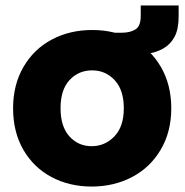

<svg xmlns="http://www.w3.org/2000/svg" viewBox="-20 -676 677 704"><path d="M316 8Q234 8 168.5 -27Q103 -62 65.5 -127Q28 -192 28 -279Q28 -365 66 -430.5Q104 -496 170 -531Q236 -566 318 -566Q400 -566 466 -531Q532 -496 570 -430.5Q608 -365 608 -279Q608 -193 569.5 -127.5Q531 -62 464.5 -27Q398 8 316 8ZM316 -140Q365 -140 399.5 -176Q434 -212 434 -279Q434 -346 400.5 -382Q367 -418 318 -418Q268 -418 235 -382.5Q202 -347 202 -279Q202 -212 234.5 -176Q267 -140 316 -140ZM375 -556H426Q457 -556 476.5 -568Q496 -580 496 -617V-656H635V-615Q635 -569 620 -541Q605 -513 578.5 -498Q552 -483 517 -478.5Q482 -474 442 -474Z"/></svg>

Font: Fz Poppins
Style: Bold
Weight: 700
Designer: Ninad Kale (Devanagari), Jonny Pinhorn (Latin)
Foundry: Indian Type Foundry
Version: Vit hóa bi Vntype.Com & FontZin.Com